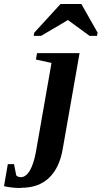

<svg xmlns="http://www.w3.org/2000/svg" viewBox="-155 -724 507 958"><path d="M-49 213 -53 214Q-96 214 -135 205L-116 95H-85L-74 151Q-65 160 -51 160Q-26 160 -6 127Q13 94 24 35L102 -410L24 -427L30 -459H242L158 19Q142 114 89 164Q37 213 -49 213ZM13 -545 16 -561 147 -704H251L332 -561L329 -545H292L184 -624L50 -545Z"/></svg>

Font: Libra Serif Modern
Style: Bold Italic
Weight: 700
Italic angle: -12°
Designer: Stefan Peev, Context Ltd
Foundry: Stefan Peev, Context Ltd
Version: Version 1.000